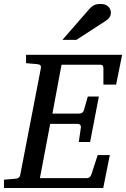

<svg xmlns="http://www.w3.org/2000/svg" viewBox="-35 -947 635 967"><path d="M549.8 -521H485.8V-602.1Q485.8 -612.8 481.9 -616.9Q478 -621.1 466.8 -621.1H274.9L229 -375H362.8Q373.5 -375 379.2 -379.2Q384.8 -383.3 388.2 -394L407.2 -460.9H462.9L418.9 -231.9H361.8L372.1 -303.2Q375 -323.2 353 -323.2H217.8L166 -49.8H400.9Q411.6 -49.8 417.2 -55.4Q422.9 -61 425.8 -69.8L457 -166H518.1L484.9 0H-15.1V-42L43 -46.9Q64 -48.3 66.9 -65.9L170.9 -604Q172.4 -612.3 168.5 -617.7Q164.6 -623 151.9 -624L96.2 -628.9V-670.9H580.1ZM523.4 -884.3Q523.4 -870.1 517.1 -860.6Q510.7 -851.1 499.5 -843.3L349.6 -746.1H279.3L415.5 -902.3Q420.4 -908.2 425.8 -912.6Q431.2 -917 437.7 -920.4Q444.3 -923.8 452.9 -925.5Q461.4 -927.2 472.7 -927.2Q485.8 -927.2 495.4 -923.3Q504.9 -919.4 511 -913.3Q517.1 -907.2 520.3 -899.4Q523.4 -891.6 523.4 -884.3Z"/></svg>

Font: Charis SIL Eur
Style: Italic
Weight: 400
Italic angle: -11°
Foundry: SIL International
Version: Version 5.000